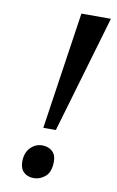

<svg xmlns="http://www.w3.org/2000/svg" viewBox="-83 -760 496 814"><g transform="rotate(10 164.5 -353.0)"><path d="M125 -209 200 -714H327L179 -209ZM122 8Q95 8 78.5 -7.5Q62 -23 62 -52Q62 -91 83.5 -113Q105 -135 134 -135Q160 -135 177 -120Q194 -105 194 -76Q194 -31 171.5 -11.5Q149 8 122 8Z"/></g></svg>

Font: Noto Serif Tamil SemiCondensed Medium
Style: Italic
Weight: 500
Width: 4
Italic angle: -12°
Designer: Indian Type Foundry, Tom Grace, and the Monotype Design Team
Foundry: Monotype Imaging Inc.
Version: Version 2.003; ttfautohint (v1.8.4.7-5d5b)